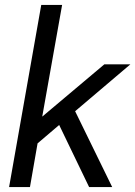

<svg xmlns="http://www.w3.org/2000/svg" viewBox="-20 -762 551 782"><path d="M286 -309 437 0H343L221 -253L133 -178L102 0H17L148 -742H233L152 -287L405 -500H511Z"/></svg>

Font: Sarabun
Style: Italic
Weight: 400
Italic angle: -10°
Designer: Suppakit Chalermlarp | Katatrad Co.,Ltd.
Foundry: Cadson Demak Co.,Ltd.
Version: Version 1.000; ttfautohint (v1.6)